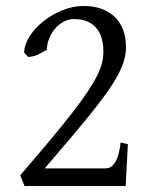

<svg xmlns="http://www.w3.org/2000/svg" viewBox="-20 -623 509 643"><path d="M400.9 0H62L47.9 -36.1Q106 -103.5 149.2 -155.3Q192.4 -207 223.1 -246.8Q253.9 -286.6 273.9 -316.7Q293.9 -346.7 305.7 -370.4Q317.4 -394 321.8 -413.3Q326.2 -432.6 326.2 -451.2Q326.2 -473.6 320.8 -493.4Q315.4 -513.2 303.7 -527.8Q292 -542.5 273.2 -550.8Q254.4 -559.1 228 -559.1Q208 -559.1 191.2 -549.3Q174.3 -539.6 162.4 -524.7Q150.4 -509.8 143.6 -491.5Q136.7 -473.1 136.7 -456.1Q128.4 -451.7 121.8 -447.8Q115.2 -443.8 108.4 -440.7Q101.6 -437.5 93.5 -435.3Q85.4 -433.1 74.2 -432.1L61 -446.8Q61 -472.2 78.1 -499.8Q95.2 -527.3 123.5 -550.3Q151.9 -573.2 187.7 -588.1Q223.6 -603 261.2 -603Q290.5 -603 316.2 -594.7Q341.8 -586.4 360.8 -569.6Q379.9 -552.7 390.9 -526.6Q401.9 -500.5 401.9 -464.8Q401.9 -442.9 395.5 -420.9Q389.2 -398.9 375.7 -373.3Q362.3 -347.7 341.1 -317.4Q319.8 -287.1 289.6 -249.3Q259.3 -211.4 219.7 -164.6Q180.2 -117.7 129.9 -59.1H334Q342.3 -59.1 348.9 -62.7Q355.5 -66.4 360.6 -72.5Q365.7 -78.6 369.4 -86.4Q373 -94.2 375.5 -102.5Q381.3 -121.6 383.8 -146L408.2 -140.1Z"/></svg>

Font: Gentium Plus
Style: Regular
Weight: 400
Designer: J. Victor Gaultney, Annie Olsen, Iska Routamaa
Foundry: SIL International
Version: Version 1.510